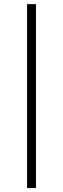

<svg xmlns="http://www.w3.org/2000/svg" viewBox="-20 -827 311 946"><path d="M157.2 99.6H113.3V-806.6H157.2Z"/></svg>

Font: Pretendard JP ExtraLight
Style: Regular
Weight: 200
Designer: Base glyphs from Inter by Rasmus Andersson; Hangeul glyphs from Noto Sans CJK(Source Han Sans) by Jang Soo-young and Kan
Foundry: Kil Hyung-jin
Version: Version 1.309